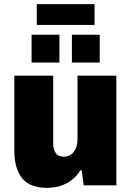

<svg xmlns="http://www.w3.org/2000/svg" viewBox="-20 -892 631 924"><path d="M206 12Q123 12 86 -35Q49 -82 49 -166V-528H236V-199Q236 -186 239.5 -174.5Q243 -163 249 -154.5Q255 -146 265 -142Q275 -138 287 -138Q309 -138 323.5 -149.5Q338 -161 345.5 -180Q353 -199 353 -221V-528H540V0H383L373 -73H367Q351 -46 326 -26.5Q301 -7 271 2.5Q241 12 206 12ZM132 -591V-725H266V-591ZM326 -591V-725H460V-591ZM157 -772V-872H435V-772Z"/></svg>

Font: Archivo SemiCondensed Black
Style: Regular
Weight: 900
Width: 4
Designer: Hector Gatti
Foundry: Omnibus-Type
Version: Version 2.001